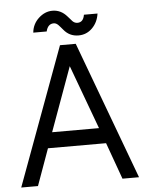

<svg xmlns="http://www.w3.org/2000/svg" viewBox="-59 -924 733 971"><g transform="rotate(-5 308.0 -438.5)"><path d="M365 -741Q406 -741 435 -770Q464 -799 470 -843H401Q395 -805 365 -805Q351 -805 340 -816Q336 -821 330 -827.5Q324 -834 318 -841Q287 -877 244 -877Q205 -877 173 -847Q158 -833 149 -815Q140 -797 138 -775H206Q215 -813 245 -813Q257 -813 268 -802Q273 -797 278.5 -790.5Q284 -784 290 -777Q319 -741 365 -741ZM189 -265 307 -590 427 -265ZM161 -186H456L523 0H607L347 -700H267L9 0H94Z"/></g></svg>

Font: Unageo
Style: Regular
Weight: 400
Designer: Richard Sepsi
Foundry: Richard Sepsi
Version: Version 2.000